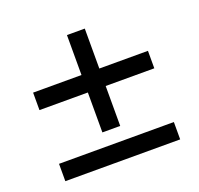

<svg xmlns="http://www.w3.org/2000/svg" viewBox="-101 -718 787 761"><g transform="rotate(-20 293.0 -337.0)"><path d="M330.1 -197.8V-366.2H535.2V-439.9H330.1V-608.4H254.9V-439.9H50.8V-366.2H254.9V-197.8ZM535.2 -66.4V-139.6H50.8V-66.4Z"/></g></svg>

Font: Winston
Style: Regular
Weight: 400
Designer: Vernon Adams, Kim Jin-seong, David Berlow, Cristiano Sobral
Foundry: The Winston Project Authors
Version: Version 3.004